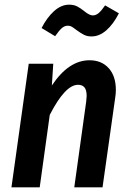

<svg xmlns="http://www.w3.org/2000/svg" viewBox="-20 -802 558 822"><path d="M476 -417Q476 -400 473 -382L419 0H298L349 -367Q351 -385 351 -391Q351 -417 341.5 -428Q332 -439 314 -439Q259 -439 193 -310L150 0H29L103 -529H208L202 -436Q274 -544 363 -544Q415 -544 445.5 -510Q476 -476 476 -417ZM308 -673Q295 -683 287.5 -687.5Q280 -692 271 -692Q256 -692 244 -681Q232 -670 216 -647L158 -682Q181 -727 211.5 -754.5Q242 -782 276 -782Q296 -782 310.5 -774.5Q325 -767 341 -754Q363 -736 377 -736Q391 -736 403 -746.5Q415 -757 430 -779L489 -745Q465 -698 435 -672Q405 -646 372 -646Q354 -646 340.5 -652.5Q327 -659 308 -673Z"/></svg>

Font: Fira Sans Condensed Medium
Style: Italic
Weight: 500
Width: 3
Italic angle: -8°
Designer: bBox Type GmbH & Carrois Corporate GbR & Edenspiekermann AG
Foundry: bBox Type GmbH & Carrois Corporate GbR & Edenspiekermann AG
Version: Version 4.301